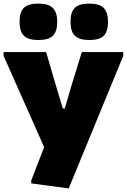

<svg xmlns="http://www.w3.org/2000/svg" viewBox="-22 -830 708 1070"><path d="M152 192V176L224 -10L-2 -519V-540H235L293 -342L328 -225H339L373 -342L434 -540H665V-519L361 220ZM192 -607Q135 -607 111 -631Q87 -655 87 -709Q87 -763 111 -786.5Q135 -810 192 -810Q249 -810 273 -785Q297 -760 297 -709Q297 -655 273 -631Q249 -607 192 -607ZM476 -607Q419 -607 395 -631Q371 -655 371 -709Q371 -763 395 -786.5Q419 -810 476 -810Q533 -810 556.5 -785Q580 -760 580 -709Q580 -655 556.5 -631Q533 -607 476 -607Z"/></svg>

Font: Plata Sans Black
Style: Regular
Weight: 900
Designer: Pablo Impallari, Andres Torresi, & Cristiano Sobral
Foundry: Pablo Impallari, Andres Torresi, & Cristiano Sobral
Version: Version 1.00;December 28, 2019;FontCreator 12.0.0.2547 64-bi